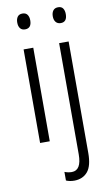

<svg xmlns="http://www.w3.org/2000/svg" viewBox="-104 -782 618 1075"><g transform="rotate(-10 204.5 -245.0)"><path d="M104 -731Q123 -731 132 -718.5Q141 -706 141 -686Q141 -641 104 -641Q86 -641 76.5 -653Q67 -665 67 -686Q67 -706 76 -718.5Q85 -731 104 -731ZM131 -532V0H76V-532ZM269 -686Q269 -706 278.5 -718.5Q288 -731 307 -731Q326 -731 334.5 -718.5Q343 -706 343 -686Q343 -641 307 -641Q289 -641 279 -653Q269 -665 269 -686ZM230 241Q215 241 203 238.5Q191 236 182 232V183Q202 191 223 191Q278 191 278 100V-532H332V102Q332 175 305 207.5Q278 240 230 241Z"/></g></svg>

Font: Noto Sans Tamil Condensed Light
Style: Regular
Weight: 300
Width: 3
Designer: Jelle Bosma - Monotype Design Team
Foundry: Monotype Imaging Inc.
Version: Version 2.004; ttfautohint (v1.8.4.7-5d5b)